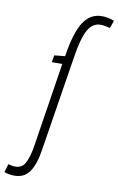

<svg xmlns="http://www.w3.org/2000/svg" viewBox="-224 -806 667 1081"><g transform="rotate(10 109.5 -265.0)"><path d="M-62 220Q-94 220 -120 210L-106 162Q-85 169 -66 169Q-27 169 -9 135Q9 101 19 41L95 -446H35L42 -486L103 -492Q124 -630 163.5 -690Q203 -750 268 -750Q287 -750 304 -746.5Q321 -743 339 -736L324 -692Q311 -695 297.5 -698Q284 -701 269 -701Q224 -701 197 -653Q170 -605 153 -492L67 49Q54 134 24.5 177Q-5 220 -62 220Z"/></g></svg>

Font: Georama Condensed Light
Style: Italic
Weight: 300
Width: 3
Italic angle: -9°
Designer: Jean-Baptiste Levee
Foundry: Production Type
Version: Version 1.000